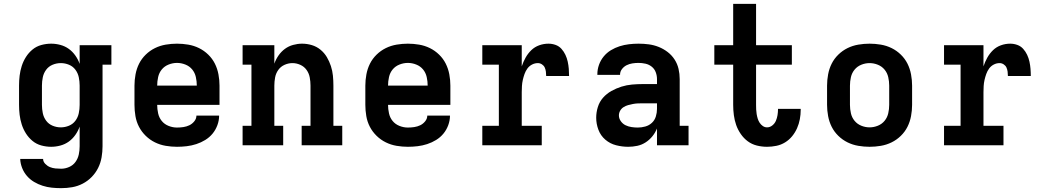

<svg xmlns="http://www.w3.org/2000/svg" viewBox="-20 -755 5440 998"><path d="M298 223Q273 223 249 220.5Q225 218 201.5 210.5Q178 203 157 190.5Q136 178 120 159.5Q104 141 95 118Q86 95 85 71H204Q204 85 215 96.5Q226 108 239.5 113.5Q253 119 268 120.5Q283 122 298 122Q319 122 339.5 113Q360 104 372.5 86.5Q385 69 389.5 48Q394 27 394 5V-97Q386 -74 371.5 -53.5Q357 -33 337.5 -19Q318 -5 294 1.5Q270 8 246 8Q220 8 194.5 1Q169 -6 149 -22.5Q129 -39 115 -61Q101 -83 93 -108Q85 -133 82 -158.5Q79 -184 79 -210V-310Q79 -336 82 -361.5Q85 -387 93 -412Q101 -437 115 -459Q129 -481 149 -497.5Q169 -514 194.5 -521Q220 -528 246 -528Q270 -528 294 -521.5Q318 -515 337.5 -501Q357 -487 371.5 -466.5Q386 -446 394 -423V-520H559V-419H513V5Q513 34 508 63Q503 92 490 118Q477 144 456.5 165Q436 186 410 199.5Q384 213 355.5 218Q327 223 298 223ZM296 -93Q318 -93 338.5 -101.5Q359 -110 372 -127.5Q385 -145 389.5 -166.5Q394 -188 394 -210V-310Q394 -332 389.5 -353.5Q385 -375 372 -392.5Q359 -410 338.5 -418.5Q318 -427 296 -427Q274 -427 253.5 -418.5Q233 -410 220 -392.5Q207 -375 202.5 -353.5Q198 -332 198 -310V-210Q198 -188 202.5 -166.5Q207 -145 220 -127.5Q233 -110 253.5 -101.5Q274 -93 296 -93Z M900 8Q871 8 841.5 3Q812 -2 785.5 -15Q759 -28 737.5 -49Q716 -70 702.5 -96Q689 -122 684 -151.5Q679 -181 679 -210V-310Q679 -339 684.5 -368.5Q690 -398 703 -424Q716 -450 737.5 -471Q759 -492 785.5 -505Q812 -518 841.5 -523Q871 -528 900 -528Q929 -528 958.5 -523Q988 -518 1014.5 -505Q1041 -492 1062.5 -471Q1084 -450 1097 -424Q1110 -398 1115.5 -368.5Q1121 -339 1121 -310V-210H797Q797 -188 802 -165.5Q807 -143 821 -126Q835 -109 856.5 -100.5Q878 -92 900 -92Q917 -92 933.5 -94.5Q950 -97 964.5 -104Q979 -111 990 -124.5Q1001 -138 1001 -154H1119Q1119 -129 1110 -104.5Q1101 -80 1085 -60.5Q1069 -41 1047 -27.5Q1025 -14 1000.5 -6Q976 2 950.5 5Q925 8 900 8ZM797 -310H1003Q1003 -332 998 -354.5Q993 -377 979 -394Q965 -411 943.5 -419.5Q922 -428 900 -428Q878 -428 856.5 -419.5Q835 -411 821 -394Q807 -377 802 -354.5Q797 -332 797 -310Z M1241 0V-101H1287V-419H1241V-520H1406V-424Q1414 -447 1428 -467Q1442 -487 1461 -501Q1480 -515 1503.5 -521.5Q1527 -528 1550 -528Q1576 -528 1601 -520.5Q1626 -513 1646 -496.5Q1666 -480 1679 -458Q1692 -436 1700 -411.5Q1708 -387 1710.5 -361.5Q1713 -336 1713 -310V-101H1759V0H1548V-101H1594V-310Q1594 -331 1590 -352.5Q1586 -374 1573.5 -391.5Q1561 -409 1541 -418Q1521 -427 1500 -427Q1479 -427 1459 -418Q1439 -409 1426.5 -391.5Q1414 -374 1410 -352.5Q1406 -331 1406 -310V-101H1452V0Z M2100 8Q2071 8 2041.5 3Q2012 -2 1985.5 -15Q1959 -28 1937.5 -49Q1916 -70 1902.5 -96Q1889 -122 1884 -151.5Q1879 -181 1879 -210V-310Q1879 -339 1884.5 -368.5Q1890 -398 1903 -424Q1916 -450 1937.5 -471Q1959 -492 1985.5 -505Q2012 -518 2041.5 -523Q2071 -528 2100 -528Q2129 -528 2158.5 -523Q2188 -518 2214.5 -505Q2241 -492 2262.5 -471Q2284 -450 2297 -424Q2310 -398 2315.5 -368.5Q2321 -339 2321 -310V-210H1997Q1997 -188 2002 -165.5Q2007 -143 2021 -126Q2035 -109 2056.5 -100.5Q2078 -92 2100 -92Q2117 -92 2133.5 -94.5Q2150 -97 2164.5 -104Q2179 -111 2190 -124.5Q2201 -138 2201 -154H2319Q2319 -129 2310 -104.5Q2301 -80 2285 -60.5Q2269 -41 2247 -27.5Q2225 -14 2200.5 -6Q2176 2 2150.5 5Q2125 8 2100 8ZM1997 -310H2203Q2203 -332 2198 -354.5Q2193 -377 2179 -394Q2165 -411 2143.5 -419.5Q2122 -428 2100 -428Q2078 -428 2056.5 -419.5Q2035 -411 2021 -394Q2007 -377 2002 -354.5Q1997 -332 1997 -310Z M2487 0V-101H2573V-419H2487V-520H2692V-410Q2700 -434 2712 -455.5Q2724 -477 2741.5 -494Q2759 -511 2782.5 -519.5Q2806 -528 2831 -528Q2850 -528 2868 -521.5Q2886 -515 2898.5 -501Q2911 -487 2919 -470Q2927 -453 2931 -434.5Q2935 -416 2936.5 -397.5Q2938 -379 2938 -360H2819Q2819 -371 2817.5 -382.5Q2816 -394 2811.5 -404Q2807 -414 2797 -420.5Q2787 -427 2776 -427Q2760 -427 2745.5 -419.5Q2731 -412 2721.5 -399Q2712 -386 2706.5 -370.5Q2701 -355 2697.5 -339.5Q2694 -324 2693 -308Q2692 -292 2692 -276V-101H2796V0Z M3245 8Q3214 8 3182.5 0Q3151 -8 3126.5 -29Q3102 -50 3090.5 -80.5Q3079 -111 3079 -143Q3079 -171 3087.5 -198.5Q3096 -226 3114.5 -247Q3133 -268 3158 -282Q3183 -296 3210 -304.5Q3237 -313 3265 -315.5Q3293 -318 3321 -318H3395V-344Q3395 -362 3388.5 -379.5Q3382 -397 3367.5 -408.5Q3353 -420 3335 -424Q3317 -428 3299 -428Q3283 -428 3267 -425.5Q3251 -423 3237 -416Q3223 -409 3213 -396Q3203 -383 3203 -367V-366H3085V-369Q3085 -394 3093.5 -418Q3102 -442 3118 -461.5Q3134 -481 3155.5 -494Q3177 -507 3200.5 -514.5Q3224 -522 3249 -525Q3274 -528 3299 -528Q3326 -528 3352.5 -524.5Q3379 -521 3404 -511Q3429 -501 3450.5 -484.5Q3472 -468 3486.5 -445.5Q3501 -423 3507 -397Q3513 -371 3513 -344V-101H3559V0H3395V-87Q3386 -65 3371 -46.5Q3356 -28 3336 -15Q3316 -2 3292.5 3Q3269 8 3245 8ZM3295 -92Q3315 -92 3334.5 -97.5Q3354 -103 3368.5 -116.5Q3383 -130 3389 -149.5Q3395 -169 3395 -189V-218H3321Q3308 -218 3295.5 -217.5Q3283 -217 3270 -214.5Q3257 -212 3244.5 -208.5Q3232 -205 3221 -198Q3210 -191 3203.5 -179.5Q3197 -168 3197 -155Q3197 -139 3207 -125Q3217 -111 3231.5 -104Q3246 -97 3262.5 -94.5Q3279 -92 3295 -92Z M3967 8Q3940 8 3914 1.5Q3888 -5 3867 -20.5Q3846 -36 3830.5 -58.5Q3815 -81 3806.5 -105.5Q3798 -130 3794.5 -156.5Q3791 -183 3791 -210V-419H3693V-520H3791V-735H3910V-520H4096V-419H3910V-210Q3910 -198 3910.5 -186Q3911 -174 3913 -162Q3915 -150 3918.5 -138.5Q3922 -127 3928.5 -117Q3935 -107 3945 -100Q3955 -93 3967 -93Q3982 -93 3994.5 -103Q4007 -113 4013 -127Q4019 -141 4021.5 -156.5Q4024 -172 4024 -187V-189H4142V-184Q4142 -160 4137.5 -135.5Q4133 -111 4123 -88.5Q4113 -66 4097.5 -47Q4082 -28 4061 -15Q4040 -2 4015.5 3Q3991 8 3967 8Z M4500 8Q4471 8 4441.5 3Q4412 -2 4385.5 -15Q4359 -28 4337.5 -49Q4316 -70 4303 -96Q4290 -122 4284.5 -151.5Q4279 -181 4279 -210V-310Q4279 -339 4284.5 -368.5Q4290 -398 4303 -424Q4316 -450 4337.5 -471Q4359 -492 4385.5 -505Q4412 -518 4441.5 -523Q4471 -528 4500 -528Q4529 -528 4558.5 -523Q4588 -518 4614.5 -505Q4641 -492 4662.5 -471Q4684 -450 4697 -424Q4710 -398 4715.5 -368.5Q4721 -339 4721 -310V-210Q4721 -181 4715.5 -151.5Q4710 -122 4697 -96Q4684 -70 4662.5 -49Q4641 -28 4614.5 -15Q4588 -2 4558.5 3Q4529 8 4500 8ZM4500 -93Q4522 -93 4543 -101.5Q4564 -110 4578 -127Q4592 -144 4597 -166Q4602 -188 4602 -210V-310Q4602 -332 4597 -354Q4592 -376 4578 -393Q4564 -410 4543 -418.5Q4522 -427 4500 -427Q4478 -427 4457 -418.5Q4436 -410 4422 -393Q4408 -376 4403 -354Q4398 -332 4398 -310V-210Q4398 -188 4403 -166Q4408 -144 4422 -127Q4436 -110 4457 -101.5Q4478 -93 4500 -93Z M4887 0V-101H4973V-419H4887V-520H5092V-410Q5100 -434 5112 -455.5Q5124 -477 5141.5 -494Q5159 -511 5182.5 -519.5Q5206 -528 5231 -528Q5250 -528 5268 -521.5Q5286 -515 5298.5 -501Q5311 -487 5319 -470Q5327 -453 5331 -434.5Q5335 -416 5336.5 -397.5Q5338 -379 5338 -360H5219Q5219 -371 5217.5 -382.5Q5216 -394 5211.5 -404Q5207 -414 5197 -420.5Q5187 -427 5176 -427Q5160 -427 5145.5 -419.5Q5131 -412 5121.5 -399Q5112 -386 5106.5 -370.5Q5101 -355 5097.5 -339.5Q5094 -324 5093 -308Q5092 -292 5092 -276V-101H5196V0Z"/></svg>

Font: Iosevka HT Extended
Style: Bold
Weight: 700
Width: 7
Monospace: yes
Designer: Belleve Invis
Foundry: Belleve Invis
Version: Version 32.3.0; ttfautohint (v1.8.4)